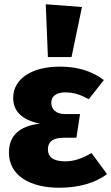

<svg xmlns="http://www.w3.org/2000/svg" viewBox="-20 -864 523 902"><path d="M195 -844 205 -596H316L365 -831ZM261 -551C131 -551 42 -495 42 -404C42 -343 81 -301 167 -283C71 -272 22 -227 22 -147C22 -38 123 18 258 18C351 18 428 -5 483 -46L410 -145C361 -117 325 -106 286 -106C230 -106 205 -127 205 -162C205 -196 226 -217 280 -217H339L356 -328H287C243 -328 221 -350 221 -382C221 -413 247 -430 285 -430C327 -430 359 -419 397 -398L468 -488C409 -532 341 -551 261 -551Z"/></svg>

Font: Fira Sans ExtraBold
Style: Regular
Weight: 800
Designer: bBox Type GmbH & Carrois Corporate GbR & Edenspiekermann AG
Foundry: bBox Type GmbH & Carrois Corporate GbR & Edenspiekermann AG
Version: Version 4.300;PS 004.300;hotconv 1.0.88;makeotf.lib2.5.64775